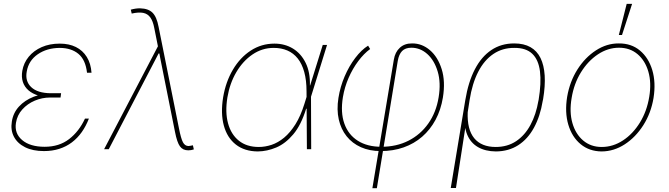

<svg xmlns="http://www.w3.org/2000/svg" viewBox="-20 -781 3504 1005"><path d="M261.7 -293H299.8L296.9 -270.5H242.2Q200.7 -270.5 162.1 -254.2Q123.5 -237.8 96.7 -208Q69.8 -178.2 63.5 -137.7Q54.7 -83 95.9 -47.9Q137.2 -12.7 213.9 -12.7Q289.6 -12.7 341.8 -53Q394 -93.3 424.8 -160.2H445.3Q430.2 -121.1 408 -89.6Q385.7 -58.1 356.4 -35.9Q327.1 -13.7 290.5 -2Q253.9 9.8 210 9.8Q151.4 9.8 111.1 -10.5Q70.8 -30.8 52.7 -65.7Q34.7 -100.6 42 -144.5Q48.8 -189.9 79.1 -223.1Q109.4 -256.3 156.5 -274.7Q203.6 -293 261.7 -293ZM296.9 -270.5H257.8Q215.3 -270.5 182.6 -280.3Q149.9 -290 128.9 -308.3Q107.9 -326.7 99.6 -352.3Q91.3 -377.9 96.7 -410.2Q104 -452.1 130.4 -484.1Q156.7 -516.1 198.2 -534.4Q239.7 -552.7 293 -552.7Q341.3 -552.7 377.2 -534.9Q413.1 -517.1 434.3 -482.9Q455.6 -448.7 459 -400.4H435.5Q427.7 -468.3 390.6 -499Q353.5 -529.8 293 -530.3Q225.1 -529.8 177.5 -496.8Q129.9 -463.9 120.1 -407.2Q110.4 -356.4 143.3 -325Q176.3 -293.5 246.1 -293H299.8Z M965.3 5.9Q937 5.9 921.9 -14.9Q906.7 -35.6 896 -90.8L818.8 -476.6L815.9 -492.2L787.6 -633.8Q780.8 -670.4 766.8 -689.7Q752.9 -709 729.5 -713.6Q706.1 -718.3 669.4 -710L664.6 -730.5Q676.8 -733.9 689.5 -735.8Q702.1 -737.8 714.4 -737.3Q756.3 -736.3 778.3 -714.6Q800.3 -692.9 810.1 -640.6L916.5 -110.4Q927.2 -55.7 937.5 -36.4Q947.8 -17.1 966.3 -16.6Q974.6 -17.1 989.7 -20.5L994.6 1Q987.8 3.4 980.7 4.6Q973.6 5.9 965.3 5.9ZM524.9 0 813 -550.8 820.8 -501H810.1L549.3 0Z M1329.6 11.7Q1259.8 11.2 1214.4 -24.4Q1168.9 -60.1 1151.6 -123.8Q1134.3 -187.5 1147.9 -271.5Q1161.6 -353 1199.2 -416.5Q1236.8 -480 1292.7 -516.4Q1348.6 -552.7 1416.5 -552.7Q1470.7 -552.7 1513.2 -526.9Q1555.7 -501 1579.8 -452.1Q1604 -403.3 1602.1 -334H1607.9V-274.4L1608.9 0H1586.4L1584.5 -302.7Q1584.5 -361.3 1572.5 -404.3Q1560.5 -447.3 1538.3 -475.1Q1516.1 -502.9 1484.4 -516.6Q1452.6 -530.3 1412.6 -530.3Q1352.5 -530.3 1302 -496.1Q1251.5 -461.9 1217 -403.3Q1182.6 -344.7 1170.4 -271.5Q1157.7 -194.3 1173.6 -135.7Q1189.5 -77.1 1230.5 -44.4Q1271.5 -11.7 1334.5 -11.7Q1367.7 -11.7 1401.6 -22.9Q1435.5 -34.2 1467.3 -60.5Q1499 -86.9 1526.4 -130.4Q1553.7 -173.8 1573.7 -238.3L1669.4 -545.9H1691.9L1606.9 -271.5L1588.4 -211.9H1582.5Q1556.2 -126.5 1515.1 -77.9Q1474.1 -29.3 1426 -9Q1377.9 11.2 1329.6 11.7Z M1929.2 204.1 2041.5 -468.8Q2047.9 -508.3 2073 -531.2Q2098.1 -554.2 2137.2 -553.7Q2188.5 -554.2 2230.2 -518.6Q2272 -482.9 2292 -418.9Q2312 -355 2298.3 -270.5Q2287.6 -205.6 2259.8 -153.8Q2231.9 -102.1 2189.7 -65.4Q2147.5 -28.8 2092.8 -9.5Q2038.1 9.8 1973.1 9.8Q1914.6 9.8 1869.1 -10.5Q1823.7 -30.8 1794.2 -67.9Q1764.6 -105 1753.2 -156Q1741.7 -207 1751.5 -268.6Q1760.7 -326.7 1783.9 -380.9Q1807.1 -435.1 1839.4 -477.5Q1871.6 -520 1906.7 -542L1917.5 -524.4Q1884.8 -500.5 1855.5 -461.4Q1826.2 -422.4 1804.9 -373.8Q1783.7 -325.2 1774.9 -272.5Q1761.7 -192.4 1782.5 -134Q1803.2 -75.7 1853 -44.2Q1902.8 -12.7 1976.1 -12.7Q2055.2 -12.7 2117.9 -44.4Q2180.7 -76.2 2221.9 -134.5Q2263.2 -192.9 2275.9 -271.5Q2288.6 -348.1 2271 -406.7Q2253.4 -465.3 2216.6 -498.3Q2179.7 -531.2 2133.3 -531.2Q2101.6 -531.2 2084.7 -513.9Q2067.9 -496.6 2062 -461.9L1952.6 204.1Z M2339.4 203.1 2415.5 -256.8Q2431.2 -352.1 2465.6 -418.2Q2500 -484.4 2551.8 -519Q2603.5 -553.7 2671.4 -553.7Q2722.2 -553.7 2756.6 -534.2Q2791 -514.6 2809.3 -477.3Q2827.6 -439.9 2831.1 -385.7Q2834.5 -331.5 2822.8 -261.7L2820.8 -252.9Q2807.6 -172.4 2775.1 -112.8Q2742.7 -53.2 2692.6 -21Q2642.6 11.2 2575.7 11.7Q2520.5 11.2 2481.9 -11Q2443.4 -33.2 2425.5 -76.2Q2407.7 -119.1 2413.6 -181.6L2428.2 -194.3Q2426.3 -148.9 2434.8 -114.7Q2443.4 -80.6 2462.2 -57.6Q2481 -34.7 2509.3 -23.2Q2537.6 -11.7 2574.7 -11.7Q2636.2 -11.7 2681.9 -42.2Q2727.5 -72.8 2756.8 -127.4Q2786.1 -182.1 2798.3 -253.9L2799.3 -257.8Q2814 -346.7 2806.4 -407.5Q2798.8 -468.3 2766.1 -499.5Q2733.4 -530.8 2672.4 -530.3Q2610.4 -530.8 2562.5 -498.5Q2514.6 -466.3 2483.2 -405.3Q2451.7 -344.2 2438 -256.8L2366.7 203.1Z M3129.4 11.7Q3064.9 11.2 3019.5 -26.1Q2974.1 -63.5 2954.8 -128.2Q2935.5 -192.9 2948.7 -274.4Q2962.4 -354 3002.4 -417.2Q3042.5 -480.5 3099.4 -517.3Q3156.2 -554.2 3219.2 -553.7Q3284.7 -554.2 3329.8 -516.4Q3375 -478.5 3394.3 -414.1Q3413.6 -349.6 3400.9 -268.6Q3387.7 -189 3347.4 -125.7Q3307.1 -62.5 3250.2 -25.6Q3193.4 11.2 3129.4 11.7ZM3129.4 -11.7Q3188.5 -11.7 3240.7 -45.9Q3293 -80.1 3329.6 -139.6Q3366.2 -199.2 3378.4 -274.4Q3390.6 -347.7 3373.8 -405.8Q3356.9 -463.9 3317.1 -497.6Q3277.3 -531.2 3220.2 -531.2Q3162.1 -531.2 3109.9 -496.6Q3057.6 -461.9 3021 -402.6Q2984.4 -343.3 2972.2 -268.6Q2959.5 -195.3 2976.1 -137.2Q2992.7 -79.1 3032.7 -45.4Q3072.8 -11.7 3129.4 -11.7ZM3219.2 -597.7 3260.3 -760.7H3288.6L3235.8 -597.7Z"/></svg>

Font: Inter Tight Thin
Style: Italic
Weight: 250
Italic angle: -9.39999°
Designer: Rasmus Andersson
Foundry: rsms
Version: Version 3.004